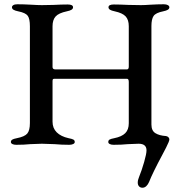

<svg xmlns="http://www.w3.org/2000/svg" viewBox="-20 -674 847 899"><path d="M625 181Q625 169 631 155Q644 123 655 84.5Q666 46 666 30Q666 -1 629 -1Q612 -1 578 1Q550 4 512 4Q501 4 494 0.5Q487 -3 487 -9Q487 -17 493 -20.5Q499 -24 515 -27Q550 -34 566.5 -50.5Q583 -67 583 -97V-290Q583 -305 575 -305H234Q229 -305 227.5 -302.5Q226 -300 226 -293V-104Q226 -74 245.5 -54.5Q265 -35 301 -27Q317 -24 323.5 -20.5Q330 -17 330 -9Q330 -3 322.5 0.5Q315 4 304 4Q268 4 236 1Q196 -1 176 -1Q157 -1 121 1Q93 4 56 4Q45 4 38 0.5Q31 -3 31 -9Q31 -16 37 -20Q43 -24 59 -27Q95 -34 107.5 -48.5Q120 -63 120 -98V-551Q120 -586 110 -600Q100 -614 65 -621Q50 -624 43 -628.5Q36 -633 36 -640Q36 -646 42.5 -650Q49 -654 61 -654Q90 -654 126 -652Q158 -650 176 -650L230 -651Q268 -653 297 -653Q322 -653 322 -640Q322 -633 315 -628.5Q308 -624 293 -621Q255 -613 240.5 -597Q226 -581 226 -551V-360Q226 -349 240 -349H574Q583 -349 583 -362V-551Q583 -581 568.5 -597Q554 -613 517 -621Q502 -624 495 -628.5Q488 -633 488 -640Q488 -653 513 -653Q540 -653 582 -651L640 -650Q657 -650 685 -652Q719 -654 747 -654Q759 -654 766 -650Q773 -646 773 -640Q773 -633 766 -628.5Q759 -624 744 -621Q709 -614 699 -599Q689 -584 689 -552V-91Q689 -62 707.5 -50.5Q726 -39 757 -37Q764 -36 768.5 -31.5Q773 -27 773 -21Q773 -13 758 16.5Q743 46 740 51Q695 135 678 178Q673 190 665 197.5Q657 205 647 205Q637 205 631 198.5Q625 192 625 181Z"/></svg>

Font: EB Garamond Medium
Style: Regular
Weight: 500
Designer: Georg Duffner and Octavio Pardo
Foundry: Georg Duffner
Version: Version 1.000